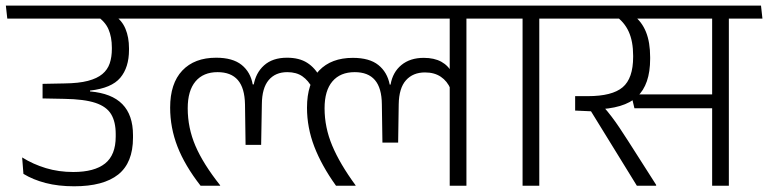

<svg xmlns="http://www.w3.org/2000/svg" viewBox="-42 -650 2688 672"><path d="M-16.5 -585H509L504 -630.5H-21.5ZM359 -595.5H294.5Q325.5 -575.5 337.5 -548Q349.5 -520.5 349.5 -483.5V-478.5Q349.5 -450.5 342 -428.2Q334.5 -406 316.2 -390.8Q298 -375.5 265.8 -367Q233.5 -358.5 183 -358L107 -356.5V-305.5L183 -304Q252.5 -303 291.8 -290Q331 -277 347 -250.2Q363 -223.5 363 -181V-172Q363 -107.5 325.8 -77.8Q288.5 -48 214.5 -48Q163.5 -48 118.8 -61.5Q74 -75 35.5 -99L40 -41.5Q73.5 -21 117.8 -9.5Q162 2 217.5 2Q320 2 371.8 -39.2Q423.5 -80.5 423.5 -168V-177Q423.5 -247.5 386.2 -285.5Q349 -323.5 273 -330V-333Q348.5 -341.5 379 -377.8Q409.5 -414 409.5 -475.5V-481Q409.5 -519.5 397.2 -549Q385 -578.5 359 -595.5Z M845.5 -143H872L874.5 -285.5Q875 -342 898.5 -369.8Q922 -397.5 963.5 -397.5Q995.5 -397.5 1016.5 -382.8Q1037.5 -368 1051 -342L1079 -378.5Q1061 -412.5 1033.2 -430.2Q1005.5 -448 962.5 -448Q912 -448 882.2 -421.2Q852.5 -394.5 845.5 -350.5ZM1590.5 -600.5H1532V0H1590.5ZM1475 -585H1707.5L1703 -630.5H1470ZM954.5 -585H1655.5L1651 -630.5H950ZM1193 -447.5Q1117.5 -447.5 1075 -403.2Q1032.5 -359 1032.5 -273Q1032.5 -203.5 1058 -137Q1083.5 -70.5 1134 0H1202.5V-1.5Q1147.5 -76.5 1120.8 -140.2Q1094 -204 1094 -271Q1094 -333 1121.5 -365.2Q1149 -397.5 1199.5 -397.5Q1246.5 -397.5 1270.2 -369.8Q1294 -342 1294.5 -285L1296.5 -151H1351.5L1353.5 -285Q1354.5 -342 1379 -369.2Q1403.5 -396.5 1445.5 -396.5Q1478.5 -396.5 1501 -381.2Q1523.5 -366 1535 -338.5L1540 -395Q1527.5 -420 1502.8 -433.8Q1478 -447.5 1441 -447.5Q1393.5 -447.5 1363 -422.5Q1332.5 -397.5 1325 -354H1322Q1313.5 -397.5 1282.2 -422.5Q1251 -447.5 1193 -447.5ZM475.5 -585H979.5L974.5 -630.5H470.5ZM851.5 -143V-354.5H842.5Q835 -397.5 803.8 -422.8Q772.5 -448 714.5 -448Q638.5 -448 596 -403Q553.5 -358 553.5 -273.5Q553.5 -203 579.2 -136.8Q605 -70.5 660 0H728.5V-1.5Q669 -76.5 642 -139.5Q615 -202.5 615 -271Q615 -332.5 642.2 -365Q669.5 -397.5 719.5 -397.5Q766.5 -397.5 790.5 -369.8Q814.5 -342 815.5 -284.5L817.5 -143Z M1845.5 0V-600.5H1787V0ZM1962.5 -585 1958 -630.5H1669.5L1675 -585Z M2509 -600.5H2450.5V0H2509ZM2393.5 -585H2626.5L2621.5 -630.5H2389ZM2574 -585 2570 -630.5H1924.5L1929.5 -585ZM2167 -319.5 2178.5 -271H2464.5V-319.5ZM2254.5 0V-3L2158.5 -153.5Q2140 -182.5 2126.2 -203Q2112.5 -223.5 2099 -241.2Q2085.5 -259 2068.5 -278.5V-301L1971 -313.5V-263L2026.5 -260.5L2187 0ZM2175.5 -596H2110Q2143 -573.5 2158.5 -539.2Q2174 -505 2174 -455V-451Q2174 -375.5 2137.2 -344.5Q2100.5 -313.5 2015.5 -313.5H1971L2005 -266.5L2039 -267Q2142.5 -269 2188 -311.5Q2233.5 -354 2233.5 -444V-450Q2233.5 -502 2219 -538Q2204.5 -574 2175.5 -596Z"/></svg>

Font: Anek Devanagari Light
Style: Regular
Weight: 300
Designer: Kailash Malviya (Devanagari) & Yesha Goshar (Latin)
Foundry: Ek Type
Version: Version 1.003